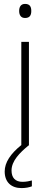

<svg xmlns="http://www.w3.org/2000/svg" viewBox="-20 -744 257 982"><path d="M108 -724C87 -724 78 -709 78 -688C78 -667 87 -652 108 -652C133 -652 140 -667 140 -688C140 -709 133 -724 108 -724ZM39 128C39 79 81 37 126 0H128V-530H89V-2C34 42 4 87 4 133C4 189 39 218 90 218C112 218 130 214 143 209V179C132 182 114 186 95 186C58 186 39 165 39 128Z"/></svg>

Font: Noto Sans Meetei Mayek ExtraLight
Style: Regular
Weight: 200
Designer: Monotype Design Team and Neelakash Kshetrimayum
Foundry: Monotype Imaging Inc.
Version: Version 2.002